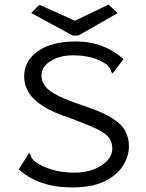

<svg xmlns="http://www.w3.org/2000/svg" viewBox="-20 -813 640 843"><path d="M296 10Q152 10 62 -69L102 -132L107 -141L113 -136Q115 -129 118.5 -121.5Q122 -114 134 -103Q165 -81 209 -68Q253 -55 308 -55Q353 -55 390.5 -69Q428 -83 450.5 -107Q473 -131 473 -161Q473 -190 457 -210Q441 -230 401.5 -248.5Q362 -267 292 -293Q214 -318 169 -347Q124 -376 105 -408.5Q86 -441 86 -477Q86 -546 146.5 -588.5Q207 -631 314 -631Q375 -631 429 -610.5Q483 -590 522 -553L481 -499L474 -491L469 -496Q467 -504 463.5 -511Q460 -518 449 -529Q418 -551 382 -560.5Q346 -570 300 -570Q241 -570 201.5 -544.5Q162 -519 162 -482Q162 -455 179.5 -433Q197 -411 239.5 -390.5Q282 -370 358 -345Q431 -320 472 -294.5Q513 -269 529.5 -239Q546 -209 546 -170Q546 -127 520 -85.5Q494 -44 439 -17Q384 10 296 10ZM457 -793 496 -755 324 -657H299L117 -756L153 -792L309 -722Z"/></svg>

Font: Inconsolata Expanded
Style: Regular
Weight: 400
Width: 7
Monospace: yes
Designer: Raph Levien, Cyreal, Brenton Simpson
Foundry: Raph Levien, Cyreal, Google
Version: Version 3.000; ttfautohint (v1.8.2.53-6de2)